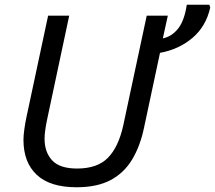

<svg xmlns="http://www.w3.org/2000/svg" viewBox="-20 -780 907 810"><path d="M303 10Q191 10 135 -42.5Q79 -95 79 -190Q79 -208 82.5 -233.5Q86 -259 91 -283L183 -714H272L179 -277Q168 -225 168 -195Q168 -138 200 -103.5Q232 -69 305 -69Q391 -69 435.5 -114.5Q480 -160 500 -251L599 -714H688L667 -618Q705 -626 731.5 -659.5Q758 -693 768 -760H863L867 -749Q850 -670 793 -621Q736 -572 655 -557L588 -243Q572 -165 538 -108Q504 -51 447 -20.5Q390 10 303 10Z"/></svg>

Font: Manna Sans
Style: Italic
Weight: 400
Italic angle: -12°
Designer: Monotype Design Team
Foundry: Monotype Imaging Inc.
Version: Version 2.001.1; ttfautohint (v1.8.2)